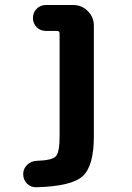

<svg xmlns="http://www.w3.org/2000/svg" viewBox="-20 -540 540 788"><path d="M280.3 -519.5Q315.4 -519.5 340.3 -494.6Q365.2 -469.7 365.2 -434.6V19.5Q365.2 140.6 319.8 182.6Q274.4 224.6 129.9 228.5Q107.4 229.5 91.3 213.9Q75.2 198.2 75.2 174.8Q75.2 152.3 91.3 136.7Q107.4 121.1 129.9 120.1Q195.3 118.2 210 100.6Q224.6 83 224.6 19.5V-402.3Q224.6 -413.1 213.9 -413.1H168Q145.5 -413.1 130.4 -428.7Q115.2 -444.3 115.2 -465.8Q115.2 -489.3 130.9 -504.4Q146.5 -519.5 168 -519.5Z"/></svg>

Font: Rounded-X Mgen+ 1m bold
Style: Bold
Weight: 700
Designer: [Source Han Sans]
Ryoko NISHIZUKA  (kana & ideographs); Paul D. Hunt (Latin, Greek & Cyrillic); Wenlong ZHANG  (bopomofo
Version: Version 1.059.20150602